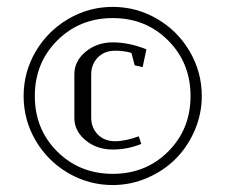

<svg xmlns="http://www.w3.org/2000/svg" viewBox="-20 -532 648 552"><path d="M560.1 -255.9Q560.1 -204.1 539.6 -156.7Q519 -109.4 484.9 -75.2Q450.7 -41 403.3 -20.5Q356 0 304.2 0Q235.4 0 176.3 -34.4Q117.2 -68.8 82.5 -127.9Q47.9 -187 47.9 -255.9Q47.9 -324.7 82.5 -383.8Q117.2 -442.9 176.3 -477.5Q235.4 -512.2 304.2 -512.2Q373 -512.2 432.1 -477.5Q491.2 -442.9 525.6 -383.8Q560.1 -324.7 560.1 -255.9ZM144.5 -415.5Q80.1 -351.1 80.1 -255.9Q80.1 -160.6 144.5 -96.4Q209 -32.2 304.2 -32.2Q399.4 -32.2 463.6 -96.4Q527.8 -160.6 527.8 -255.9Q527.8 -351.1 463.6 -415.5Q399.4 -480 304.2 -480Q209 -480 144.5 -415.5ZM193.8 -192.9V-318.8Q193.8 -356.4 226.3 -383.3Q258.8 -410.2 304.2 -410.2Q351.1 -410.2 400.9 -390.1L390.1 -338.9L367.2 -344.2L357.9 -379.9Q336.9 -386.2 311 -386.2Q280.3 -386.2 261.2 -366.7Q242.2 -347.2 242.2 -317.9V-193.8Q242.2 -164.6 261.2 -145.3Q280.3 -126 311 -126Q340.3 -126 378.9 -140.1L386.2 -118.2Q346.2 -102.1 304.2 -102.1Q258.3 -102.1 226.1 -128.7Q193.8 -155.3 193.8 -192.9Z"/></svg>

Font: Gawaa
Style: Regular
Weight: 400
Designer: T. Christopher White
Version: Version 1.0